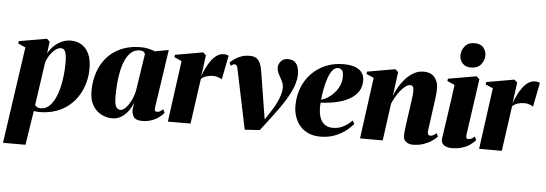

<svg xmlns="http://www.w3.org/2000/svg" viewBox="-78 -935 3906 1374"><g transform="rotate(5 1875.0 -248.0)"><path d="M-20 254 80 -440 26.5 -463.5 29 -480.5 228.5 -515.5 249.5 -496 238.5 -409.5Q252 -438 276.8 -462.5Q301.5 -487 333.5 -502Q365.5 -517 400.5 -517Q441 -517 475.2 -497.8Q509.5 -478.5 530 -436.8Q550.5 -395 550.5 -328Q550.5 -277 537.2 -227.5Q524 -178 497.5 -134.8Q471 -91.5 431.2 -58.5Q391.5 -25.5 338.5 -6.8Q285.5 12 219.5 12Q210.5 12 200 11Q189.5 10 179.5 8.5L141.5 254ZM185.5 -36Q190.5 -27.5 200.8 -21.5Q211 -15.5 226.5 -15.5Q259.5 -15.5 284.2 -36.8Q309 -58 326.5 -93.5Q344 -129 355 -173Q366 -217 371 -263.5Q376 -310 376 -352Q376 -387 372.5 -410.2Q369 -433.5 360 -445Q351 -456.5 334 -456.5Q312 -456.5 290 -437.2Q268 -418 251.8 -391.8Q235.5 -365.5 230 -343.5Z M1042 -92.5Q1040 -74.5 1044.5 -68.8Q1049 -63 1057.5 -63Q1069 -63 1079.2 -68Q1089.5 -73 1101 -85.5L1113.5 -60.5Q1098 -41.5 1075 -25Q1052 -8.5 1022.2 1.5Q992.5 11.5 956 11.5Q910.5 11.5 895.2 -14.8Q880 -41 884 -70L891 -118Q882.5 -90 862.2 -60Q842 -30 811.8 -9.2Q781.5 11.5 742.5 11.5Q702.5 11.5 664.8 -7.8Q627 -27 602.8 -67Q578.5 -107 578.5 -170Q578.5 -226 591.5 -277.2Q604.5 -328.5 630.2 -371.5Q656 -414.5 695 -446.2Q734 -478 786.2 -495.8Q838.5 -513.5 903.5 -513.5Q935 -513.5 959.2 -507.5Q983.5 -501.5 1005.5 -493L1104 -511ZM936.5 -467.5Q935 -475 925.8 -482.5Q916.5 -490 899 -490Q862 -490 836.5 -467.8Q811 -445.5 794.5 -408.2Q778 -371 769 -326Q760 -281 756.5 -234.8Q753 -188.5 753 -149Q753 -107.5 759.2 -87.2Q765.5 -67 775.5 -60.5Q785.5 -54 796 -54Q809.5 -54 824 -65.2Q838.5 -76.5 852.2 -96.5Q866 -116.5 877.5 -142.8Q889 -169 895.5 -198.5Z M1142 0 1202 -440 1148.5 -463.5 1151 -480.5 1351 -515.5 1372 -496.5 1360 -406 1352 -346.5Q1362.5 -374.5 1376.5 -404Q1390.5 -433.5 1408.8 -458.8Q1427 -484 1449.8 -499.8Q1472.5 -515.5 1499.5 -515.5Q1513.5 -515.5 1522 -512.8Q1530.5 -510 1534 -507.5L1500 -334.5Q1497 -338.5 1477.5 -346.2Q1458 -354 1436 -354Q1422.5 -354 1410.2 -352Q1398 -350 1387.2 -346.2Q1376.5 -342.5 1367.2 -337Q1358 -331.5 1350.5 -324.5L1305 0Z M1605 -421.5Q1601.5 -437.5 1596.5 -443.8Q1591.5 -450 1583 -450Q1576.5 -450 1570.2 -447Q1564 -444 1555.5 -437L1545 -459.5Q1560.5 -475 1580.8 -488.8Q1601 -502.5 1627.2 -511.2Q1653.5 -520 1686.5 -520Q1715.5 -520 1733.2 -508Q1751 -496 1761 -472.8Q1771 -449.5 1776.5 -415L1816 -167L1832 -70L1799 -27L1876.5 -145.5Q1895 -174 1909.5 -203.8Q1924 -233.5 1932.2 -261.5Q1940.5 -289.5 1940.5 -312Q1940.5 -338 1928.2 -361.8Q1916 -385.5 1903.8 -408.2Q1891.5 -431 1891.5 -453.5Q1891.5 -480 1910.2 -500.2Q1929 -520.5 1958.5 -520.5Q1993 -520.5 2010.5 -504.5Q2028 -488.5 2034 -464.8Q2040 -441 2040 -417.5Q2040 -381.5 2025.2 -337.8Q2010.5 -294 1976.5 -237Q1942.5 -180 1884 -103.5L1803 3L1695 10L1663.5 -141.5Z M2472.5 -100.5Q2458.5 -81 2426.8 -54.5Q2395 -28 2347.2 -8Q2299.5 12 2237.5 12Q2186.5 12 2149.2 -5.5Q2112 -23 2088.2 -52.2Q2064.5 -81.5 2053 -118Q2041.5 -154.5 2041.5 -192.5Q2041.5 -263.5 2065 -323.2Q2088.5 -383 2131.2 -426.8Q2174 -470.5 2231.8 -494.8Q2289.5 -519 2357.5 -519Q2412.5 -519 2445.8 -505.2Q2479 -491.5 2494 -468Q2509 -444.5 2509 -414.5Q2509 -369.5 2488.8 -337.8Q2468.5 -306 2435.5 -285.5Q2402.5 -265 2363.8 -253.2Q2325 -241.5 2286.8 -236.5Q2248.5 -231.5 2219 -230.5Q2216 -196 2219.5 -164.8Q2223 -133.5 2234.5 -109.8Q2246 -86 2267.5 -72.2Q2289 -58.5 2322 -58.5Q2352.5 -58.5 2378.2 -68Q2404 -77.5 2424.2 -92.5Q2444.5 -107.5 2458.5 -123ZM2321 -488Q2298.5 -488 2281.2 -465Q2264 -442 2251.8 -405.8Q2239.5 -369.5 2231.8 -328.5Q2224 -287.5 2221 -251.5Q2236 -255 2254.5 -264.8Q2273 -274.5 2291.8 -290Q2310.5 -305.5 2326.2 -326.2Q2342 -347 2351.8 -372.8Q2361.5 -398.5 2361.5 -429Q2361.5 -464.5 2350 -476.2Q2338.5 -488 2321 -488Z M2730 -323Q2740.5 -353 2759.5 -386.2Q2778.5 -419.5 2805 -449Q2831.5 -478.5 2863.8 -497Q2896 -515.5 2933.5 -515.5Q2989 -515.5 3014.5 -483Q3040 -450.5 3040 -409Q3040 -379.5 3037.2 -352.8Q3034.5 -326 3030.5 -300Q3026.5 -274 3023 -247Q3020 -222.5 3015.8 -193Q3011.5 -163.5 3008 -136.5Q3004.5 -109.5 3002 -92.5Q3002 -74.5 3008 -68.8Q3014 -63 3020.5 -63Q3029 -63 3040.8 -68Q3052.5 -73 3065 -85L3077 -61Q3064 -47.5 3040.2 -30.5Q3016.5 -13.5 2981.5 -0.8Q2946.5 12 2899 12Q2885 12 2869.8 6Q2854.5 0 2844.2 -13.2Q2834 -26.5 2834 -49Q2834 -58 2836 -77.5Q2838 -97 2841.2 -121.8Q2844.5 -146.5 2848 -171.8Q2851.5 -197 2854.5 -217Q2858 -242 2861.2 -265Q2864.5 -288 2867.2 -307.8Q2870 -327.5 2871.5 -342.8Q2873 -358 2873 -366.5Q2873 -381 2871.2 -391Q2869.5 -401 2864 -406Q2858.5 -411 2847 -411Q2831 -411 2813 -397.5Q2795 -384 2777.8 -362.2Q2760.5 -340.5 2745.8 -315.2Q2731 -290 2722 -266.5L2685.5 0H2522.5L2582 -440L2528.5 -463.5L2531 -480.5L2731.5 -515.5L2752.5 -496Z M3179.5 12Q3161.5 12 3143.8 6Q3126 0 3115.2 -14Q3104.5 -28 3107.5 -52Q3108 -56 3111.5 -79Q3115 -102 3120.5 -140Q3126 -178 3133 -226.2Q3140 -274.5 3147.8 -329.2Q3155.5 -384 3163 -440L3109.5 -463.5L3112 -480.5L3315 -515.5L3336.5 -496L3279 -92.5Q3277 -74.5 3281.2 -68.8Q3285.5 -63 3294.5 -63Q3306.5 -63 3316.8 -68Q3327 -73 3339.5 -85L3352 -60.5Q3336 -41.5 3312 -24.8Q3288 -8 3255 2Q3222 12 3179.5 12ZM3268.5 -574.5Q3229 -574.5 3207.8 -598.2Q3186.5 -622 3186.5 -652.5Q3186.5 -692 3211 -721.2Q3235.5 -750.5 3279.5 -750.5Q3324 -750.5 3344.2 -725.2Q3364.5 -700 3364.5 -671Q3364.5 -634 3340.2 -604.2Q3316 -574.5 3268.5 -574.5Z M3378 0 3438 -440 3384.5 -463.5 3387 -480.5 3587 -515.5 3608 -496.5 3596 -406 3588 -346.5Q3598.5 -374.5 3612.5 -404Q3626.5 -433.5 3644.8 -458.8Q3663 -484 3685.8 -499.8Q3708.5 -515.5 3735.5 -515.5Q3749.5 -515.5 3758 -512.8Q3766.5 -510 3770 -507.5L3736 -334.5Q3733 -338.5 3713.5 -346.2Q3694 -354 3672 -354Q3658.5 -354 3646.2 -352Q3634 -350 3623.2 -346.2Q3612.5 -342.5 3603.2 -337Q3594 -331.5 3586.5 -324.5L3541 0Z"/></g></svg>

Font: Merriweather 144pt Black
Style: Italic
Weight: 900
Italic angle: -7.8°
Version: Version 2.101